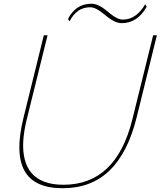

<svg xmlns="http://www.w3.org/2000/svg" viewBox="-20 -999 861 1029"><path d="M820.8 -810.1 711.9 -368.2Q664.6 -178.7 566.4 -84.5Q468.3 9.8 315.9 9.8Q162.6 9.8 110.8 -84.7Q59.1 -179.2 106 -368.2L214.8 -810.1H234.9L123 -357.9Q107.4 -293.5 104.5 -240.5Q101.6 -187.5 112.8 -144Q124 -100.6 149.7 -70.8Q175.3 -41 218 -24.9Q260.7 -8.8 319.8 -8.8Q602.1 -8.8 689 -357.9L800.8 -810.1ZM757.8 -976.1 766.1 -962.9Q716.8 -875 632.8 -875Q614.3 -875 595.2 -883.8Q576.2 -892.6 560.1 -905Q543.9 -917.5 528.6 -929.9Q513.2 -942.4 496.1 -951.2Q479 -960 462.9 -960Q391.1 -960 353 -884.8L344.2 -897Q385.7 -979 470.2 -979Q488.8 -979 507.6 -970.2Q526.4 -961.4 542 -949Q557.6 -936.5 573 -924.1Q588.4 -911.6 605.7 -902.8Q623 -894 639.2 -894Q674.8 -894 705.3 -915.5Q735.8 -937 757.8 -976.1Z"/></svg>

Font: Sinkin Sans 100 Thin Italic
Style: Regular
Weight: 100
Italic angle: -112°
Designer: Keith Bates
Foundry: K-Type
Version: Sinkin Sans (version 1.0)  by Keith Bates   •   © 2014   www